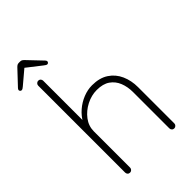

<svg xmlns="http://www.w3.org/2000/svg" viewBox="-273 -992 1093 1093"><g transform="rotate(-45 274.0 -445.0)"><path d="M301 -505Q361 -505 400.5 -479Q440 -453 459.5 -409Q479 -365 479 -312V-20Q479 -12 473 -6Q467 0 459 0Q450 0 444.5 -6Q439 -12 439 -20V-312Q439 -355 425 -390Q411 -425 381 -446Q351 -467 301 -467Q258 -467 217 -446Q176 -425 149.5 -390Q123 -355 123 -312V-20Q123 -12 117 -6Q111 0 103 0Q94 0 88.5 -6Q83 -12 83 -20V-720Q83 -728 89 -734Q95 -740 103 -740Q112 -740 117.5 -734Q123 -728 123 -720V-371L98 -323Q98 -359 116 -392Q134 -425 163.5 -450.5Q193 -476 229 -490.5Q265 -505 301 -505ZM107 -854 17 -778Q12 -774 7.5 -771Q3 -768 -2 -768Q-7 -768 -10.5 -772Q-14 -776 -14 -780Q-14 -783 -12.5 -786Q-11 -789 -8 -792L73 -878Q79 -884 84 -887Q89 -890 97 -890H107Q115 -890 120 -887Q125 -884 131 -878L212 -793Q215 -790 216.5 -787Q218 -784 218 -781Q218 -777 214.5 -773Q211 -769 206 -769Q202 -769 197 -772Q192 -775 187 -779L96 -850Z"/></g></svg>

Font: Quicksand Light Light
Style: Regular
Weight: 300
Version: Version 3.006